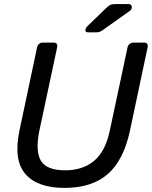

<svg xmlns="http://www.w3.org/2000/svg" viewBox="-20 -908 742 938"><path d="M75 -270 161 -676Q163 -687 171 -693.5Q179 -700 189 -700H241Q264 -700 259 -676L172 -268Q152 -169 180 -122.5Q208 -76 298 -76Q385 -76 440 -122.5Q495 -169 516 -268L603 -676Q605 -687 613.5 -693.5Q622 -700 632 -700H683Q706 -700 701 -676L615 -270Q584 -125 506.5 -57.5Q429 10 294 10Q164 10 104.5 -57.5Q45 -125 75 -270ZM398 -766Q399 -772 406 -779L499 -869Q511 -880 518.5 -884Q526 -888 540 -888H609Q624 -888 624 -872Q622 -860 616 -856L482 -761Q472 -754 465 -752Q458 -750 447 -750H410Q394 -750 398 -766Z"/></svg>

Font: SVN-Rubik
Style: Italic
Weight: 400
Italic angle: -12°
Designer: Hubert and Fischer
Foundry: Hubert & Fischer
Version: Version 2.101; ttfautohint (v1.8.3)